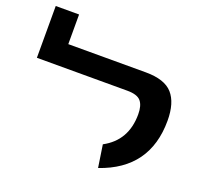

<svg xmlns="http://www.w3.org/2000/svg" viewBox="-130 -891 1117 1059"><g transform="rotate(20 429.0 -362.0)"><path d="M528 -114Q655 -182 655 -336Q655 -388 633.5 -413Q612 -438 554 -438H23V-742H160V-568H615Q726 -568 772.5 -515.5Q819 -463 819 -358Q819 -75 548 18Z"/></g></svg>

Font: FiraGOUPP
Style: Bold
Weight: 700
Designer: bBox Type
Foundry: bBox Type GmbH
Version: Version 1.001